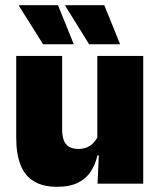

<svg xmlns="http://www.w3.org/2000/svg" viewBox="-20 -708 618 740"><path d="M219.5 -492.5V-209.5Q219.5 -186 225.2 -169Q231 -152 245 -143Q259 -134 283 -134Q302 -134 316.2 -140.5Q330.5 -147 340.8 -158Q351 -169 357 -182L384 -109H355.5Q348 -75 330.2 -47.5Q312.5 -20 281 -4Q249.5 12 199.5 12Q146 12 111 -9Q76 -30 59.2 -72.2Q42.5 -114.5 42.5 -179V-492.5ZM532 -492.5V0H356L361.5 -126.5L355 -144.5V-492.5ZM203.5 -688 264 -538.5V-537.5H146L53 -685.5V-688ZM382 -688 442.5 -538.5V-537.5H323.5L231.5 -685.5V-688Z"/></svg>

Font: Anek Latin ExtraBold
Style: Regular
Weight: 800
Designer: Yesha Goshar
Foundry: Ek Type
Version: Version 1.003